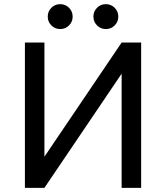

<svg xmlns="http://www.w3.org/2000/svg" viewBox="-20 -905 800 925"><path d="M100 0V-700H194V-150L566 -700H660V0H566V-550L194 0ZM270 -765Q245 -765 227.5 -782.5Q210 -800 210 -825Q210 -850 227.5 -867.5Q245 -885 270 -885Q295 -885 312.5 -867.5Q330 -850 330 -825Q330 -800 312.5 -782.5Q295 -765 270 -765ZM490 -765Q465 -765 447.5 -782.5Q430 -800 430 -825Q430 -850 447.5 -867.5Q465 -885 490 -885Q515 -885 532.5 -867.5Q550 -850 550 -825Q550 -800 532.5 -782.5Q515 -765 490 -765Z"/></svg>

Font: Golos Text
Style: Regular
Weight: 400
Designer: A.Korolkova, Vitaly Kuzmin
Foundry: ParaType Ltd
Version: Version 2.004